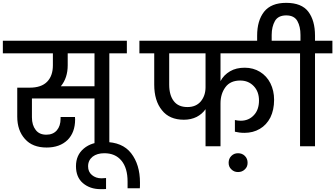

<svg xmlns="http://www.w3.org/2000/svg" viewBox="-44 -1026 2352 1347"><path d="M846 -740C846 -740 -24 -740 -24 -740C-24 -740 -24 -652 -24 -652C-24 -652 327 -652 327 -652C327 -652 327 -568 327 -568C327 -568 327 -568 327 -568C327 -519 314 -481 287 -453C260 -425 219 -411 164 -411C164 -411 77 -411 77 -411C77 -411 77 -208 77 -208C77 -208 77 -208 77 -208C77 -143 95 -91 131 -51C166 -11 217 9 283 9C283 9 283 9 283 9C345 9 394 -9 430 -44C465 -79 483 -127 483 -188C483 -188 483 -188 483 -188C483 -195 483 -200 482 -205C482 -205 381 -205 381 -205C381 -205 381 -193 381 -193C381 -193 381 -193 381 -193C381 -159 372 -132 355 -112C337 -91 312 -81 281 -81C281 -81 281 -81 281 -81C248 -81 223 -92 206 -115C189 -137 180 -166 180 -203C180 -203 180 -335 180 -335C180 -335 619 -335 619 -335C619 -335 619 0 619 0C619 0 723 0 723 0C723 0 723 -652 723 -652C723 -652 846 -652 846 -652C846 -652 846 -740 846 -740ZM619 -421C619 -421 383 -421 383 -421C383 -421 383 -421 383 -421C415 -460 431 -509 431 -568C431 -568 431 -652 431 -652C431 -652 619 -652 619 -652C619 -652 619 -421 619 -421Z M700 300C700 300 700 223 700 223C700 223 700 223 700 223C684 224 673 225 668 225C668 225 668 225 668 225C641 225 619 217 601 202C583 187 574 167 574 141C574 141 574 141 574 141C574 112 585 90 606 73C627 57 654 49 688 49C688 49 688 49 688 49C739 49 779 66 808 101C837 136 851 185 851 248C851 248 851 295 851 295C851 295 937 295 937 295C937 295 937 295 937 295C938 286 938 273 938 255C938 255 938 255 938 255C938 170 917 102 876 49C835 -4 772 -30 688 -30C688 -30 688 -30 688 -30C629 -30 581 -15 544 16C507 47 489 88 489 140C489 140 489 140 489 140C489 191 505 231 538 259C571 287 612 301 662 301C662 301 662 301 662 301C679 301 691 301 700 300Z M1967 -652C1967 -652 1967 -740 1967 -740C1967 -740 934 -740 934 -740C934 -740 934 -652 934 -652C934 -652 1038 -652 1038 -652C1038 -652 1038 -432 1038 -432C1038 -432 1038 -432 1038 -432C1038 -357 1056 -297 1092 -253C1127 -208 1179 -186 1246 -186C1246 -186 1246 -186 1246 -186C1280 -186 1310 -193 1336 -206C1361 -219 1382 -237 1398 -260C1398 -260 1398 0 1398 0C1398 0 1503 0 1503 0C1503 0 1503 -301 1503 -301C1503 -301 1503 -301 1503 -301C1503 -346 1515 -384 1538 -415C1561 -446 1596 -461 1641 -461C1641 -461 1641 -461 1641 -461C1680 -461 1711 -448 1736 -422C1761 -396 1773 -362 1773 -321C1773 -321 1773 -321 1773 -321C1773 -278 1761 -243 1737 -218C1713 -192 1682 -179 1645 -179C1645 -179 1645 -179 1645 -179C1631 -179 1617 -181 1604 -184C1604 -184 1604 -102 1604 -102C1604 -102 1604 -102 1604 -102C1624 -97 1646 -94 1671 -94C1671 -94 1671 -94 1671 -94C1711 -94 1747 -103 1779 -122C1810 -140 1835 -167 1853 -202C1870 -237 1879 -278 1879 -326C1879 -326 1879 -326 1879 -326C1879 -369 1870 -408 1853 -442C1836 -476 1811 -503 1780 -522C1749 -541 1713 -551 1673 -551C1673 -551 1673 -551 1673 -551C1633 -551 1599 -543 1570 -526C1541 -509 1518 -486 1503 -457C1503 -457 1503 -652 1503 -652C1503 -652 1967 -652 1967 -652ZM1398 -414C1398 -414 1398 -414 1398 -414C1398 -375 1387 -342 1365 -315C1342 -288 1311 -275 1271 -275C1271 -275 1271 -275 1271 -275C1228 -275 1196 -289 1175 -317C1154 -344 1143 -383 1143 -432C1143 -432 1143 -652 1143 -652C1143 -652 1398 -652 1398 -652C1398 -652 1398 -414 1398 -414Z M1693 116C1693 116 1693 116 1693 116C1693 97 1687 81 1674 68C1661 55 1645 49 1626 49C1626 49 1626 49 1626 49C1607 49 1592 55 1579 68C1566 81 1560 97 1560 116C1560 116 1560 116 1560 116C1560 135 1566 150 1579 162C1592 175 1607 181 1626 181C1626 181 1626 181 1626 181C1645 181 1661 175 1674 162C1687 150 1693 135 1693 116Z M2166 -740C2166 -740 2166 -776 2166 -776C2166 -776 2166 -776 2166 -776C2166 -847 2150 -903 2119 -944C2088 -985 2036 -1006 1964 -1006C1964 -1006 1964 -1006 1964 -1006C1893 -1006 1842 -985 1809 -944C1776 -902 1760 -846 1760 -776C1760 -776 1760 -716 1760 -716C1760 -716 1862 -716 1862 -716C1862 -716 1862 -781 1862 -781C1862 -781 1862 -781 1862 -781C1862 -820 1870 -852 1885 -879C1900 -905 1927 -918 1964 -918C1964 -918 1964 -918 1964 -918C2001 -918 2027 -905 2042 -879C2057 -852 2064 -820 2064 -781C2064 -781 2064 -740 2064 -740C2064 -740 1939 -740 1939 -740C1939 -740 1939 -652 1939 -652C1939 -652 2061 -652 2061 -652C2061 -652 2061 0 2061 0C2061 0 2166 0 2166 0C2166 0 2166 -652 2166 -652C2166 -652 2288 -652 2288 -652C2288 -652 2288 -740 2288 -740C2288 -740 2166 -740 2166 -740Z"/></svg>

Font: Girnar Poppins
Style: Medium
Weight: 500
Designer: Ninad Kale (Devanagari), Jonny Pinhorn (Latin)
Foundry: Indian Type Foundry
Version: ""